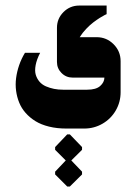

<svg xmlns="http://www.w3.org/2000/svg" viewBox="-20 -366 491 692"><path d="M222.3 306.3H231.7L275.7 262.7V252.7L237 212.3L275.7 174V164L231.7 118.3H222.3L178.7 164V174L217 212.3L178.7 252.7V262.7ZM219 97.3H283.7Q319.3 97.3 349.5 79.8Q379.7 62.3 397.2 32.2Q414.7 2 414.7 -33.7V-145.7Q414.7 -181.3 389.3 -206.7Q364 -232 328.3 -232H267.3Q277 -247.7 290.5 -261.8Q304 -276 316.3 -285.3Q328.7 -294.7 339.8 -301.7Q351 -308.7 357.7 -312L364.3 -315V-346H265.7Q232.3 -346 208.8 -322.5Q185.3 -299 185.3 -265.7V-142.7Q185.3 -119.3 201.8 -102.8Q218.3 -86.3 242 -86.3H356.3Q356 -69.3 341 -56Q326 -42.7 294.3 -42.7H207Q190 -42.7 174.8 -45.7Q159.7 -48.7 145.5 -54.8Q131.3 -61 122.2 -71.8Q113 -82.7 108.8 -96.8Q104.7 -111 108.5 -131.3Q112.3 -151.7 124.7 -175.7H70Q57 -154.3 49 -131Q41 -107.7 38 -84.5Q35 -61.3 38 -38.8Q41 -16.3 49.2 3.8Q57.3 24 72.5 41.2Q87.7 58.3 108 70.8Q128.3 83.3 156.7 90.3Q185 97.3 219 97.3Z"/></svg>

Font: Jomhuria
Style: Regular
Weight: 400
Designer: Arabic design by Kourosh Beigpour, Latin design by Eben Sorkin, engineering by Lasse Fister and Khaled Hosney
Version: Version 1.0000